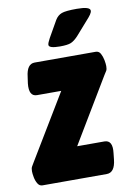

<svg xmlns="http://www.w3.org/2000/svg" viewBox="-101 -770 556 821"><g transform="rotate(-10 177.5 -359.0)"><path d="M16 0Q3 0 -4.5 -12.5Q-12 -25 -15 -41Q-18 -57 -18 -67Q-18 -80 -14 -87Q-10 -94 -4 -104L165 -384H60Q24 -384 30 -440L34 -468Q40 -523 74 -523H339Q353 -523 360 -510Q367 -497 370 -481Q373 -465 373 -455Q373 -442 369.5 -435.5Q366 -429 359 -419L191 -139H309Q346 -139 339 -83L336 -55Q330 0 295 0ZM193 -572Q145 -572 145 -587Q145 -595 156 -615L197 -687Q208 -705 225.5 -711.5Q243 -718 291 -718Q349 -718 349 -700Q349 -693 342.5 -683.5Q336 -674 323 -660L272 -602Q255 -584 240.5 -578Q226 -572 193 -572Z"/></g></svg>

Font: Asap Condensed Condensed ExtraBold
Style: Italic
Weight: 800
Width: 3
Italic angle: -6°
Designer: Pablo Cosgaya
Foundry: Omnibus-Type
Version: Version 3.001; ttfautohint (v1.8.4.7-5d5b)